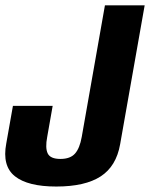

<svg xmlns="http://www.w3.org/2000/svg" viewBox="-30 -695 563 720"><path d="M181 4.5Q289 4.5 347.5 -33.5Q406 -71.5 420.5 -154L512.5 -675H363.5L276.5 -181.5Q269 -139 251.2 -119Q233.5 -99 196.5 -99Q159 -99 149 -119.5Q139 -140 147 -181.5L167.5 -298H18.5L-6.5 -157Q-22.5 -72.5 26 -34Q74.5 4.5 181 4.5Z"/></svg>

Font: Anybody Condensed
Style: Bold Italic
Weight: 700
Width: 3
Italic angle: -10°
Version: Version 1.113;gftools[0.9.25]